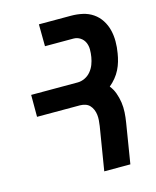

<svg xmlns="http://www.w3.org/2000/svg" viewBox="-111 -812 722 888"><g transform="rotate(-15 250.0 -367.5)"><path d="M277 0 311 -208Q313 -222 314 -235Q315 -248 313.5 -261Q312 -274 307 -286Q302 -298 293.5 -307Q285 -316 272.5 -320Q260 -324 247 -324H42V-429H265Q282 -429 299 -437Q316 -445 328 -459.5Q340 -474 346.5 -491Q353 -508 356 -526Q359 -544 359 -562Q359 -580 352 -595.5Q345 -611 330.5 -620.5Q316 -630 298 -630H162L161 -735H315Q343 -735 370 -729Q397 -723 419 -708Q441 -693 455.5 -670.5Q470 -648 476.5 -622Q483 -596 483 -567.5Q483 -539 478 -511Q475 -492 469.5 -473Q464 -454 455 -436Q446 -418 432.5 -401.5Q419 -385 403 -372Q417 -355 425 -333Q433 -311 436.5 -287.5Q440 -264 438.5 -239.5Q437 -215 433 -191L402 0Z"/></g></svg>

Font: Iosevka Term Curly Extrabold
Style: Italic
Weight: 800
Italic angle: -9°
Designer: Belleve Invis
Foundry: Belleve Invis
Version: Version 32.3.0